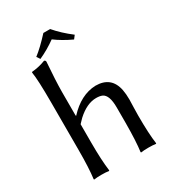

<svg xmlns="http://www.w3.org/2000/svg" viewBox="-199 -941 948 1052"><g transform="rotate(-30 274.5 -414.5)"><path d="M286.1 -832Q327.6 -783.2 387.2 -737.8L371.1 -716.8Q309.1 -745.6 265.1 -778.8Q214.4 -742.2 158.2 -716.8L144 -737.8Q187.5 -771 243.2 -832ZM169.9 -352.1 171.9 -349.1Q251.5 -435.5 345.2 -439Q444.8 -439 463.9 -342.8Q469.2 -315.4 469.2 -280.8Q469.2 -264.6 467.8 -230.5Q466.8 -195.8 466.8 -180.2Q466.8 -64 476.1 0L474.1 2.9Q456.1 0 426.8 0Q397.9 0 379.9 2.9L377.9 0Q386.7 -61.5 387.2 -180.2V-277.8Q387.2 -356.9 352.5 -372.6Q337.9 -378.9 314.9 -378.9Q255.9 -378.9 194.8 -322.8Q181.6 -310.1 169.9 -296.9V-180.2Q169.9 -68.4 179.2 0L176.8 2.9Q158.7 0 129.9 0Q101.1 0 83 2.9L81.1 0Q89.8 -65.9 89.8 -180.2V-481Q89.8 -625 81.1 -674.8L83 -678.2Q128.9 -682.1 169.9 -698.2Q178.2 -696.3 179.2 -688Q170.4 -572.3 169.9 -501Z"/></g></svg>

Font: Linux Biolinum Capitals O
Style: Small Caps
Weight: 400
Designer: Philipp H. Poll
Foundry: Philipp H. Poll
Version: Version 1.0.4